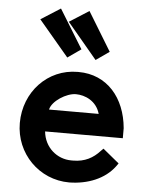

<svg xmlns="http://www.w3.org/2000/svg" viewBox="-54 -805 648 859"><g transform="rotate(5 269.5 -375.0)"><path d="M171 -306C179 -345 243 -385 285 -385C326 -385 378 -363 394 -306ZM429 -153 418 -142C388 -109 351 -88 298 -88H290C226 -88 169 -135 162 -207H511V-252C499 -387 417 -485 288 -485H284C150 -485 46 -375 46 -235C46 -98 154 11 289 11C372 10 448 -20 492 -79L502 -93ZM97 -705 232 -545 292 -587 185 -761ZM225 -705 359 -545 419 -587 313 -761Z"/></g></svg>

Font: Mint Spirit
Style: Bold
Weight: 700
Designer: HARENDAL Hirwen
Foundry: Arkandis Digital Foundry.
Version: Version 1.004;FFEdit